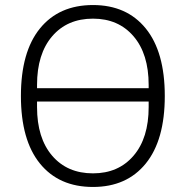

<svg xmlns="http://www.w3.org/2000/svg" viewBox="-20 -730 737 762"><path d="M349 12Q214 12 138.5 -81Q63 -174 63 -349Q63 -524 138.5 -617Q214 -710 349 -710Q483 -710 558.5 -617Q634 -524 634 -349Q634 -174 558.5 -81Q483 12 349 12ZM349 -42Q450 -42 510 -112Q570 -182 570 -305V-327H127V-305Q127 -182 187 -112Q247 -42 349 -42ZM127 -393V-380H570V-393Q570 -516 510 -586Q450 -656 349 -656Q247 -656 187 -586Q127 -516 127 -393Z"/></svg>

Font: IBM Plex Sans Light
Style: Regular
Weight: 300
Designer: Mike Abbink, Paul van der Laan, Pieter van Rosmalen
Foundry: Bold Monday
Version: Version 3.0